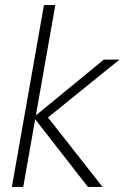

<svg xmlns="http://www.w3.org/2000/svg" viewBox="-20 -740 493 760"><path d="M328 0 113 -276 391 -504H453L150 -259L155 -294L386 0ZM27 0 154 -720H199L72 0Z"/></svg>

Font: DM Sans ExtraLight
Style: Italic
Weight: 250
Italic angle: -10°
Designer: Colophon Foundry, Jonny Pinhorn
Foundry: Colophon Foundry
Version: Version 4.004;gftools[0.9.30]